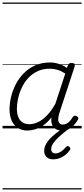

<svg xmlns="http://www.w3.org/2000/svg" viewBox="-20 -1011 663 1512"><path d="M197 17Q152 17 120 -3.5Q88 -24 71.5 -62Q55 -100 55 -151Q55 -196 67 -247Q79 -298 103.5 -346Q128 -394 166.5 -433.5Q205 -473 257 -496Q309 -519 375 -519Q409 -519 444.5 -507.5Q480 -496 507 -476L514 -494Q518 -506 524.5 -510.5Q531 -515 544 -515Q563 -515 567 -507.5Q571 -500 568 -488L446 -116Q438 -90 438.5 -70.5Q439 -51 448.5 -40.5Q458 -30 474 -30Q492 -30 506.5 -38.5Q521 -47 532.5 -60.5Q544 -74 553 -89Q557 -95 565 -99Q573 -103 584 -96Q596 -90 597 -82Q598 -74 592 -66Q581 -46 563.5 -27Q546 -8 523 4.5Q500 17 468 17Q447 17 431 11Q415 5 404 -7Q393 -19 388 -35Q383 -51 384 -72Q384 -76 384.5 -80Q385 -84 386 -87Q352 -44 317 -21.5Q282 1 251 9Q220 17 197 17ZM113 -155Q113 -118 123.5 -90.5Q134 -63 156 -48Q178 -33 212 -33Q245 -33 280 -49.5Q315 -66 349.5 -101.5Q384 -137 416 -194L494 -432Q459 -454 430 -462Q401 -470 373 -470Q318 -470 275 -449.5Q232 -429 201.5 -395.5Q171 -362 151.5 -320.5Q132 -279 122.5 -236Q113 -193 113 -155ZM398 244Q366 244 347 226Q328 208 328 178Q328 148 344.5 120Q361 92 388 67Q415 42 446.5 19Q478 -4 507 -24L551 -21V-16Q526 0 497.5 22Q469 44 443 68Q417 92 400 116Q383 140 383 163Q383 178 391 187.5Q399 197 416 197Q437 197 458 184Q479 171 500 146Q505 140 512.5 139Q520 138 527 146Q533 152 534 158.5Q535 165 529 172Q515 193 494 209.5Q473 226 448.5 235Q424 244 398 244ZM0 471H623V481H0ZM0 -20H623V0H0ZM0 -505H623V-500H0ZM0 -991H623V-981H0Z"/></svg>

Font: Playwrite IE Guides
Style: Regular
Weight: 400
Designer: Veronika Burian, José Scaglione
Foundry: TypeTogether
Version: Version 1.003